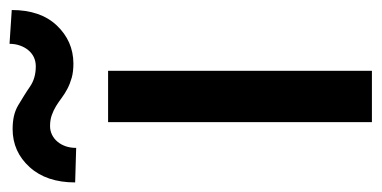

<svg xmlns="http://www.w3.org/2000/svg" viewBox="-252 -573 789 397"><g transform="rotate(-90 142.5 -374.5)"><path d="M194.6 -545.5V0H88.4V-545.5ZM-36.2 -613.6Q-36.2 -672.9 -4.6 -707.7Q27.3 -742.9 74.2 -742.9Q89.1 -742.9 101.4 -740.1Q113.6 -737.2 123.6 -731.2Q133.5 -725.1 143.1 -719.3Q152.7 -713.4 161.9 -707Q179.3 -695 203.8 -695Q214.1 -695 222.7 -699Q231.2 -703.1 237.2 -710.4Q243.3 -717.7 246.8 -727.6Q250.4 -737.6 250.4 -749.3L320.3 -744.7Q320.3 -685.4 288.4 -651.6Q256 -617.5 209.9 -617.2Q192.8 -617.2 180.2 -620.7Q167.6 -624.3 157.5 -629.6Q147.4 -634.9 138.8 -641.3Q130.3 -647.7 121.6 -653.1Q112.9 -658.4 103 -661.9Q93 -665.5 80.3 -665.5Q70.7 -665.5 62.3 -661.4Q54 -657.3 47.9 -650Q41.9 -642.8 38.5 -633Q35.2 -623.2 35.2 -611.5Z"/></g></svg>

Font: Inter P Medium
Style: Regular
Weight: 500
Designer: Rasmus Andersson
Foundry: rsms
Version: Version 3.018;git-588b23468